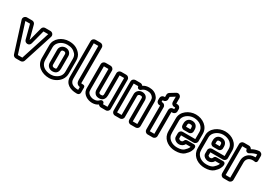

<svg xmlns="http://www.w3.org/2000/svg" viewBox="30 -1561 3498 2460"><g transform="rotate(30 1779.5 -330.5)"><path d="M200 -25 65 -451H134L188 -244C200 -201 265 -194 279 -244L333 -451H403L266 -25ZM198 25H268C288 25 307 12 313 -7L452 -439C463 -472 437 -501 407 -501H331C308 -501 291 -485 286 -466L234 -267L182 -465C178 -484 160 -501 137 -501H61C31 -501 5 -472 16 -439L153 -7C159 12 178 25 198 25Z M690 -19C602 -19 535 -65 535 -146V-336C535 -398 599 -457 684 -457C745 -457 778 -440 811 -405C826 -388 834 -366 834 -336V-146C834 -92 804 -55 754 -33C733 -23 712 -19 690 -19ZM690 31C718 31 747 25 774 13C836 -15 884 -70 884 -146V-336C884 -376 872 -412 847 -439C806 -484 757 -507 684 -507C579 -507 485 -434 485 -336V-146C485 -29 586 31 690 31ZM686 -414C633 -414 602 -376 602 -336V-146C602 -101 636 -65 686 -65C753 -65 767 -114 767 -148V-336C767 -380 732 -414 686 -414ZM686 -364C706 -364 717 -352 717 -336V-148C717 -122 719 -115 686 -115C662 -115 652 -127 652 -146V-336C652 -350 659 -364 686 -364Z M1091 -25C1016 -25 967 -52 967 -118V-642H1034V-137C1034 -103 1050 -72 1092 -67V-25ZM1037 -692H964C938 -692 917 -671 917 -645V-118C917 -14 1006 25 1091 25H1104C1125 25 1142 8 1142 -13V-87C1142 -104 1130 -116 1113 -116H1108C1079 -116 1084 -115 1084 -137V-645C1084 -671 1063 -692 1037 -692Z M1459 -30C1459 -64 1420 -68 1404 -52C1386 -34 1369 -19 1328 -19C1278 -19 1233 -50 1229 -83C1228 -90 1227 -99 1227 -118V-451H1294V-154C1294 -141 1292 -115 1314 -89C1331 -70 1354 -65 1378 -65C1445 -65 1459 -121 1459 -154V-451H1526V-25H1459ZM1456 25H1529C1555 25 1576 4 1576 -22V-454C1576 -480 1555 -501 1529 -501H1456C1430 -501 1409 -480 1409 -454V-154C1409 -127 1407 -115 1378 -115C1360 -115 1353 -121 1353 -121C1342 -134 1344 -133 1344 -154V-454C1344 -480 1323 -501 1297 -501H1224C1198 -501 1177 -480 1177 -454V-118C1177 -101 1176 -89 1179 -76C1189 -9 1263 31 1328 31C1366 31 1394 21 1417 4C1425 15 1439 25 1456 25Z M1955 -417C1963 -409 1967 -388 1967 -370V-25H1900V-335C1900 -384 1865 -413 1818 -413C1766 -413 1735 -372 1735 -335V-25H1668V-451H1735C1739 -414 1775 -412 1792 -429C1811 -447 1835 -457 1869 -457C1910 -457 1935 -444 1953 -420C1954 -419 1954 -418 1955 -417ZM1738 -501H1665C1639 -501 1618 -480 1618 -454V-22C1618 4 1639 25 1665 25H1738C1764 25 1785 4 1785 -22V-335C1785 -346 1794 -363 1818 -363C1845 -363 1850 -356 1850 -335V-22C1850 4 1871 25 1897 25H1970C1996 25 2017 4 2017 -22V-370C2017 -389 2017 -423 1992 -451C1964 -489 1920 -507 1869 -507C1834 -507 1803 -499 1777 -481C1769 -492 1754 -501 1738 -501Z M2105 -426H2095V-451H2105C2131 -451 2152 -472 2152 -498V-533C2152 -534 2153 -534 2153 -534L2219 -575V-498C2219 -472 2240 -451 2266 -451H2282V-426H2266C2240 -426 2219 -405 2219 -379V-25H2152V-379C2152 -405 2131 -426 2105 -426ZM2269 -22V-376H2285C2311 -376 2332 -397 2332 -423V-454C2332 -480 2311 -501 2285 -501H2269V-581C2269 -614 2232 -642 2197 -620L2124 -575C2112 -567 2102 -555 2102 -536V-501H2092C2066 -501 2045 -480 2045 -454V-423C2045 -397 2066 -376 2092 -376H2102V-22C2102 4 2123 25 2149 25H2222C2248 25 2269 4 2269 -22Z M2475 -182V-133C2475 -90 2522 -66 2555 -66C2595 -66 2622 -87 2635 -113H2705C2703 -107 2701 -102 2697 -95C2691 -84 2679 -68 2655 -46C2637 -30 2607 -19 2557 -19C2482 -19 2424 -60 2411 -116C2409 -129 2408 -142 2408 -155V-336C2408 -401 2480 -457 2558 -457C2645 -457 2707 -403 2707 -336V-229H2522C2496 -229 2475 -208 2475 -182ZM2757 -226V-336C2757 -439 2663 -507 2558 -507C2462 -507 2358 -439 2358 -336V-155C2358 -140 2359 -122 2362 -107C2380 -20 2466 31 2557 31C2613 31 2657 20 2689 -8C2714 -31 2731 -51 2741 -72C2749 -88 2757 -106 2757 -127V-133C2757 -149 2743 -163 2727 -163H2628C2606 -163 2595 -151 2589 -135C2585 -126 2577 -116 2555 -116C2542 -116 2526 -129 2525 -133V-179H2710C2736 -179 2757 -200 2757 -226ZM2522 -257H2593C2619 -257 2640 -278 2640 -304V-329C2640 -373 2614 -413 2557 -413C2498 -413 2475 -370 2475 -329V-304C2475 -278 2496 -257 2522 -257ZM2557 -363C2584 -363 2590 -353 2590 -329V-307H2525V-329C2525 -354 2528 -363 2557 -363Z M2909 -182V-133C2909 -90 2956 -66 2989 -66C3029 -66 3056 -87 3069 -113H3139C3137 -107 3135 -102 3131 -95C3125 -84 3113 -68 3089 -46C3071 -30 3041 -19 2991 -19C2916 -19 2858 -60 2845 -116C2843 -129 2842 -142 2842 -155V-336C2842 -401 2914 -457 2992 -457C3079 -457 3141 -403 3141 -336V-229H2956C2930 -229 2909 -208 2909 -182ZM3191 -226V-336C3191 -439 3097 -507 2992 -507C2896 -507 2792 -439 2792 -336V-155C2792 -140 2793 -122 2796 -107C2814 -20 2900 31 2991 31C3047 31 3091 20 3123 -8C3148 -31 3165 -51 3175 -72C3183 -88 3191 -106 3191 -127V-133C3191 -149 3177 -163 3161 -163H3062C3040 -163 3029 -151 3023 -135C3019 -126 3011 -116 2989 -116C2976 -116 2960 -129 2959 -133V-179H3144C3170 -179 3191 -200 3191 -226ZM2956 -257H3027C3053 -257 3074 -278 3074 -304V-329C3074 -373 3048 -413 2991 -413C2932 -413 2909 -370 2909 -329V-304C2909 -278 2930 -257 2956 -257ZM2991 -363C3018 -363 3024 -353 3024 -329V-307H2959V-329C2959 -354 2962 -363 2991 -363Z M3345 -501H3271C3245 -501 3224 -480 3224 -454V-22C3224 4 3245 25 3271 25H3345C3371 25 3392 4 3392 -22V-279C3392 -321 3417 -363 3485 -363C3492 -363 3504 -362 3512 -360C3537 -356 3543 -380 3543 -389V-460C3543 -487 3520 -508 3492 -506C3452 -502 3418 -490 3388 -472C3381 -487 3365 -501 3345 -501ZM3493 -413H3485C3389 -413 3342 -345 3342 -279V-25H3274V-451H3342V-446C3342 -417 3374 -403 3396 -417C3421 -433 3453 -451 3493 -456Z"/></g></svg>

Font: DIN Rundschrift
Style: BreitKont
Weight: 400
Width: 7
Version: Version 1.027